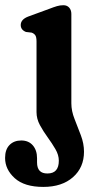

<svg xmlns="http://www.w3.org/2000/svg" viewBox="-58 -486 364 736"><path d="M215.5 -90Q215.5 -60.5 227.8 -29.8Q240 1 252 32.8Q264 64.5 264 95.5Q264 156 221.8 193.2Q179.5 230.5 108 230.5Q35.5 230.5 -1.5 197Q-38.5 163.5 -38.5 119.5Q-38.5 87 -21.5 69.8Q-4.5 52.5 23.5 52.5Q51.5 52.5 67.8 71.2Q84 90 84 120.5V136.5Q84 179.5 124 179Q167.5 179 167.5 130Q167.5 108 154.5 85.8Q141.5 63.5 124.8 40.5Q108 17.5 95 -6.5Q82 -30.5 82 -56V-326.5Q82 -344.5 77 -351.2Q72 -358 63 -361L41.5 -363.5Q21.5 -371.5 21.5 -390Q21.5 -411.5 50 -422.5L130.5 -452Q148.5 -459 160.5 -462.5Q172.5 -466 185 -466Q199 -466 207.2 -456.8Q215.5 -447.5 215.5 -432.5Z"/></svg>

Font: Fraunces 72pt S100 SemiBold
Style: Regular
Weight: 600
Version: Version 1.000; ttfautohint (v1.8.3)